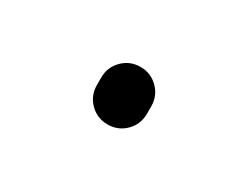

<svg xmlns="http://www.w3.org/2000/svg" viewBox="-31 -292 563 435"><g transform="rotate(30 250.0 -75.0)"><path d="M184.6 -65.4V-85Q184.6 -112.3 203.6 -131.3Q222.7 -150.4 250 -150.4Q277.3 -150.4 296.4 -131.3Q315.4 -112.3 315.4 -85V-65.4Q315.4 -38.1 296.4 -19Q277.3 0 250 0Q222.7 0 203.6 -19Q184.6 -38.1 184.6 -65.4Z"/></g></svg>

Font: Rounded-X Mgen+ 1mn regular
Style: Regular
Weight: 400
Designer: [Source Han Sans]
Ryoko NISHIZUKA  (kana & ideographs); Paul D. Hunt (Latin, Greek & Cyrillic); Wenlong ZHANG  (bopomofo
Version: Version 1.059.20150602